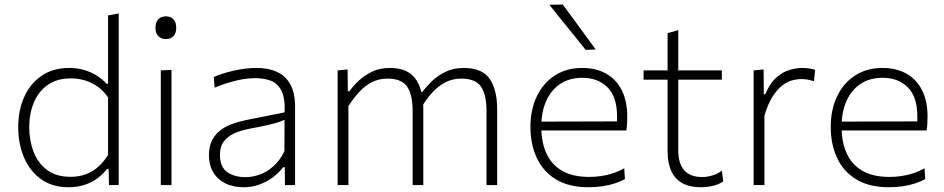

<svg xmlns="http://www.w3.org/2000/svg" viewBox="-20 -798 4072 828"><path d="M276.5 9.5Q204.5 9.5 155.8 -26.2Q107 -62 82.8 -120.8Q58.5 -179.5 58.5 -249Q58.5 -323 84.8 -380.8Q111 -438.5 160.2 -471.8Q209.5 -505 278.5 -505Q315 -505 346 -495.2Q377 -485.5 400.8 -469.8Q424.5 -454 439 -437H446V-494Q446 -557.5 446 -617Q446 -676.5 446 -731.5L492 -740Q492 -679 492 -618.8Q492 -558.5 492 -494V-220.5Q492 -159.5 492 -107.8Q492 -56 492 0H450L448.5 -69.5H442Q421.5 -44 396.5 -26.5Q371.5 -9 341.5 0.2Q311.5 9.5 276.5 9.5ZM284.5 -35.5Q321 -35.5 350.8 -46.8Q380.5 -58 404 -79Q427.5 -100 446 -130V-378Q427 -405.5 402 -423.8Q377 -442 347.2 -451Q317.5 -460 286 -460Q225 -460 185 -431.2Q145 -402.5 125.5 -354.8Q106 -307 106 -249Q106 -193.5 124.2 -144.8Q142.5 -96 182 -65.8Q221.5 -35.5 284.5 -35.5Z M673.5 0Q673.5 -56 673.5 -107.8Q673.5 -159.5 673.5 -220.5V-270.5Q673.5 -312 673.5 -349Q673.5 -386 673.5 -421.8Q673.5 -457.5 673.5 -494.5L719.5 -496.5Q719.5 -459.5 719.5 -423.5Q719.5 -387.5 719.5 -350Q719.5 -312.5 719.5 -270.5V-220.5Q719.5 -159.5 719.5 -107.8Q719.5 -56 719.5 0ZM694.5 -629.5Q675.5 -629.5 663 -641.8Q650.5 -654 650.5 -678Q650.5 -703 663 -715.2Q675.5 -727.5 695.5 -727.5Q715.5 -727.5 727.8 -715Q740 -702.5 740 -678Q740 -654 727.8 -641.8Q715.5 -629.5 694.5 -629.5Z M1031.5 9.5Q984.5 9.5 950.8 -7.8Q917 -25 899 -56Q881 -87 881 -129Q881 -168.5 895.8 -195.2Q910.5 -222 934 -238.8Q957.5 -255.5 985.5 -265Q1013.5 -274.5 1040 -280L1207.5 -313.5Q1210 -376.5 1193 -408.2Q1176 -440 1146.2 -450.5Q1116.5 -461 1081 -461Q1064 -461 1044.8 -458.8Q1025.5 -456.5 1004 -451.8Q982.5 -447 958 -439.2Q933.5 -431.5 905.5 -420L902 -466Q920 -474 942.2 -481Q964.5 -488 988.8 -493.5Q1013 -499 1038 -502Q1063 -505 1086.5 -505Q1137 -505 1174.5 -488Q1212 -471 1232.2 -434Q1252.5 -397 1252.5 -338.5Q1252.5 -315.5 1252.5 -280Q1252.5 -244.5 1252.5 -211V-140Q1252.5 -108.5 1252.5 -74.5Q1252.5 -40.5 1252.5 0H1209L1208 -77H1201Q1184.5 -54.5 1158.8 -34.8Q1133 -15 1100.5 -2.8Q1068 9.5 1031.5 9.5ZM1039 -34Q1069.5 -34 1101 -45.5Q1132.5 -57 1160 -81.8Q1187.5 -106.5 1206.5 -146L1207 -281.5Q1198 -277 1183 -271.8Q1168 -266.5 1138 -259.5Q1108 -252.5 1054.5 -242.5Q1020 -236 991.5 -223.5Q963 -211 945.8 -188.5Q928.5 -166 928.5 -131Q928.5 -78 959.8 -56Q991 -34 1039 -34Z M1436 0Q1436 -56 1436 -107.8Q1436 -159.5 1436 -220.5V-270.5Q1436 -324.5 1436 -381.5Q1436 -438.5 1436 -494.5L1479 -498.5L1480 -404.5H1487Q1501.5 -425.5 1525.8 -448.8Q1550 -472 1583.5 -488.5Q1617 -505 1661 -505Q1724 -505 1757.2 -474.2Q1790.5 -443.5 1800 -385.5L1802 -382Q1804 -369 1804.8 -355.8Q1805.5 -342.5 1805.5 -327.5Q1805.5 -295 1805.5 -272Q1805.5 -249 1805.5 -220.5Q1805.5 -162.5 1805.5 -109.2Q1805.5 -56 1805.5 0H1759.5Q1759.5 -56 1759.5 -109Q1759.5 -162 1759.5 -219V-321Q1759.5 -389 1736 -424Q1712.5 -459 1650.5 -459Q1613 -459 1582.2 -442.8Q1551.5 -426.5 1527 -399.2Q1502.5 -372 1482.5 -340.5V-219Q1482.5 -159.5 1482.5 -107.8Q1482.5 -56 1482.5 0ZM2078 0Q2078 -56 2078 -109Q2078 -162 2078 -219V-321Q2078 -389 2054.5 -424Q2031 -459 1969 -459Q1931.5 -459 1900.8 -443Q1870 -427 1845.2 -400Q1820.5 -373 1801 -340.5L1794.5 -401.5H1801.5Q1818 -424 1842.8 -448Q1867.5 -472 1901.8 -488.5Q1936 -505 1979.5 -505Q2059.5 -505 2091.8 -457.8Q2124 -410.5 2124 -327.5Q2124 -295 2124 -272Q2124 -249 2124 -220.5Q2124 -162.5 2124 -109.2Q2124 -56 2124 0Z M2518.5 9.5Q2433.5 9.5 2378 -24.2Q2322.5 -58 2295 -116.8Q2267.5 -175.5 2267.5 -251Q2267.5 -325 2295 -382.5Q2322.5 -440 2372.8 -472.5Q2423 -505 2490.5 -505Q2550 -505 2593.8 -480.5Q2637.5 -456 2661.2 -409.2Q2685 -362.5 2685 -296.5Q2685 -279 2684.2 -264.5Q2683.5 -250 2681 -235.5L2640 -265.5Q2641 -273.5 2641 -281Q2641 -288.5 2641 -295.5Q2641 -380.5 2599.8 -421.5Q2558.5 -462.5 2491.5 -462.5Q2435 -462.5 2395.5 -435.8Q2356 -409 2335.2 -361.8Q2314.5 -314.5 2314.5 -254V-249Q2314.5 -183.5 2337 -135.2Q2359.5 -87 2405 -61Q2450.5 -35 2521 -35Q2546.5 -35 2572.5 -38.8Q2598.5 -42.5 2623.5 -50.8Q2648.5 -59 2672 -72.5L2675 -26Q2656 -15 2631.2 -7Q2606.5 1 2577.8 5.2Q2549 9.5 2518.5 9.5ZM2289 -235.5V-273.5L2650 -274.5L2681 -266.5V-235.5ZM2505.5 -583Q2479.5 -616 2453.5 -648Q2427.5 -680 2401.2 -712.5Q2375 -745 2349 -777.5L2407 -778.5Q2442 -730.5 2477.8 -682.2Q2513.5 -634 2549 -584.5Z M3001.5 9.5Q2955 9.5 2923.2 -7.8Q2891.5 -25 2875.2 -59.8Q2859 -94.5 2859 -146.5Q2859 -195.5 2859 -243Q2859 -290.5 2859 -333.5Q2859 -376.5 2859 -413.2Q2859 -450 2859 -477.5Q2859 -525.5 2859 -567.5Q2859 -609.5 2859 -655L2905 -668Q2905 -632 2905 -602.5Q2905 -573 2905 -543.2Q2905 -513.5 2905 -477.5V-151Q2905 -92.5 2930.8 -63.5Q2956.5 -34.5 3009 -34.5Q3029 -34.5 3052.5 -41.5Q3076 -48.5 3093 -62L3099 -16Q3090 -9 3075 -3Q3060 3 3041 6.2Q3022 9.5 3001.5 9.5ZM2755.5 -454.5V-494.5H3093V-454.5Q3041 -454.5 2988.2 -454.5Q2935.5 -454.5 2885.5 -454.5H2869.5Z M3230 0Q3230 -56 3230 -107.8Q3230 -159.5 3230 -220.5V-270.5Q3230 -324.5 3230 -381.5Q3230 -438.5 3230 -494.5L3273 -498.5L3274 -391.5H3280Q3300.5 -440 3329 -464.5Q3357.5 -489 3386.8 -497Q3416 -505 3439.5 -505Q3455 -505 3468.8 -503Q3482.5 -501 3495 -497L3490.5 -448Q3476 -452 3463.8 -454.5Q3451.5 -457 3434 -457Q3419.5 -457 3399.2 -452.2Q3379 -447.5 3356.8 -431.8Q3334.5 -416 3313.5 -384.2Q3292.5 -352.5 3276.5 -299V-219Q3276.5 -159.5 3276.5 -107.8Q3276.5 -56 3276.5 0Z M3813.5 9.5Q3728.5 9.5 3673 -24.2Q3617.5 -58 3590 -116.8Q3562.5 -175.5 3562.5 -251Q3562.5 -325 3590 -382.5Q3617.5 -440 3667.8 -472.5Q3718 -505 3785.5 -505Q3845 -505 3888.8 -480.5Q3932.5 -456 3956.2 -409.2Q3980 -362.5 3980 -296.5Q3980 -279 3979.2 -264.5Q3978.5 -250 3976 -235.5L3935 -265.5Q3936 -273.5 3936 -281Q3936 -288.5 3936 -295.5Q3936 -380.5 3894.8 -421.5Q3853.5 -462.5 3786.5 -462.5Q3730 -462.5 3690.5 -435.8Q3651 -409 3630.2 -361.8Q3609.5 -314.5 3609.5 -254V-249Q3609.5 -183.5 3632 -135.2Q3654.5 -87 3700 -61Q3745.5 -35 3816 -35Q3841.5 -35 3867.5 -38.8Q3893.5 -42.5 3918.5 -50.8Q3943.5 -59 3967 -72.5L3970 -26Q3951 -15 3926.2 -7Q3901.5 1 3872.8 5.2Q3844 9.5 3813.5 9.5ZM3584 -235.5V-273.5L3945 -274.5L3976 -266.5V-235.5Z"/></svg>

Font: Commissioner Thin ExtraLight
Style: Regular
Weight: 250
Version: Version 1.000